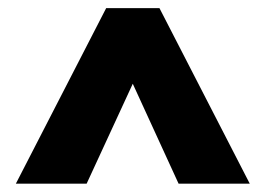

<svg xmlns="http://www.w3.org/2000/svg" viewBox="-20 -641 652 472"><path d="M19 -189.5 241 -621H372L594 -189.5H419L275.5 -502.5H337.5L193 -189.5Z"/></svg>

Font: Karla ExtraBold
Style: Regular
Weight: 800
Designer: Jonathan Pinhorn
Version: Version 2.001